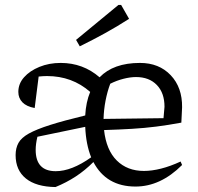

<svg xmlns="http://www.w3.org/2000/svg" viewBox="-20 -745 800 775"><path d="M204 10Q126 9 84.5 -24.5Q43 -58 43 -119Q43 -147 54.5 -168Q66 -189 96.5 -206Q127 -223 182 -240.5Q237 -258 324 -279Q327 -333 344 -374Q271 -438 170 -438Q154 -438 136 -436L120 -309Q87 -315 70.5 -332Q54 -349 54 -374Q54 -407 77 -433Q100 -459 139 -475Q178 -491 225 -491Q315 -491 382 -433Q438 -491 545 -491Q622 -491 669 -441.5Q716 -392 715 -312L712 -250Q658 -240 610.5 -234Q563 -228 513 -225Q463 -222 400 -220Q409 -139 451.5 -97Q494 -55 561 -55Q593 -55 630.5 -64.5Q668 -74 709 -93L715 -79Q628 8 527 8Q409 8 357 -91Q323 -57 285.5 -32.5Q248 -8 204 10ZM425 -407Q413 -375 406 -338.5Q399 -302 398 -265L640 -268L644 -314Q644 -370 613 -402Q582 -434 529 -434Q506 -434 478.5 -427Q451 -420 425 -407ZM124 -140Q124 -54 205 -54Q269 -54 348 -110Q327 -162 324 -233L131 -193Q124 -164 124 -140ZM302 -558 287 -584 458 -725H469L501 -669Q453 -638 403 -610.5Q353 -583 302 -558Z"/></svg>

Font: Piazzolla
Style: Regular
Weight: 400
Designer: Juan Pablo del Peral
Foundry: Huerta Tipografica
Version: Version 1.330